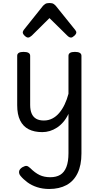

<svg xmlns="http://www.w3.org/2000/svg" viewBox="-20 -859 654 1273"><path d="M260 17Q207 17 170 -2Q133 -21 113.5 -60.5Q94 -100 94 -161V-489Q94 -502 104.5 -508.5Q115 -515 136 -515Q158 -515 169 -508.5Q180 -502 180 -489V-163Q180 -129 190 -106Q200 -83 220 -71.5Q240 -60 271 -60Q301 -60 326.5 -73Q352 -86 372.5 -110Q393 -134 408.5 -166.5Q424 -199 434 -237V-489Q434 -502 444.5 -508.5Q455 -515 477 -515Q498 -515 509 -508.5Q520 -502 520 -489V159Q520 236 494.5 289Q469 342 421 368Q373 394 306 394Q263 394 226 382Q189 370 161.5 349.5Q134 329 116 307Q105 294 106.5 278.5Q108 263 128 250Q146 240 156 241Q166 242 180 255Q212 287 242.5 301.5Q273 316 313 316Q353 316 379.5 300Q406 284 420 248.5Q434 213 434 157V-104Q420 -74 400.5 -51Q381 -28 358 -13Q335 2 310.5 9.5Q286 17 260 17ZM166 -610Q156 -610 143.5 -622Q131 -634 131 -644Q131 -647 132 -650Q133 -653 137 -660L264 -819Q270 -826 279.5 -832.5Q289 -839 308 -839Q327 -839 336 -832.5Q345 -826 351 -819L479 -660Q484 -653 485 -650Q486 -647 486 -644Q486 -634 473 -622Q460 -610 451 -610Q444 -610 438 -613.5Q432 -617 426 -623L308 -739L191 -623Q184 -617 178 -613.5Q172 -610 166 -610Z"/></svg>

Font: Playwrite GB J
Style: Regular
Weight: 400
Designer: Veronika Burian, José Scaglione
Foundry: TypeTogether
Version: Version 1.002